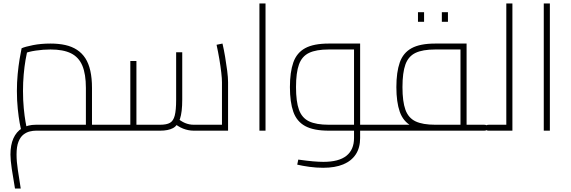

<svg xmlns="http://www.w3.org/2000/svg" viewBox="-20 -750 3276 1102"><path d="M508 0V-34H608V0ZM66 332Q55 270 47.5 219Q40 168 40 137Q40 82 57 44Q74 6 106.5 -14Q139 -34 186 -34Q209 -34 245.5 -34Q282 -34 326 -34Q370 -34 414.5 -34Q459 -34 498 -34L473 -10V-245Q473 -325 452.5 -373.5Q432 -422 387.5 -444Q343 -466 270 -466Q228 -466 184.5 -459.5Q141 -453 118 -442L138 -465Q133 -443 126.5 -405.5Q120 -368 116 -322Q112 -276 112 -228Q112 -174 116.5 -128Q121 -82 126.5 -51Q132 -20 135 -11L102 0Q99 -11 93 -44Q87 -77 82 -125Q77 -173 77 -228Q77 -278 81.5 -325Q86 -372 92.5 -411Q99 -450 104 -473Q124 -482 169.5 -491Q215 -500 270 -500Q317 -500 355 -491.5Q393 -483 422 -464Q451 -445 470 -415.5Q489 -386 498.5 -343.5Q508 -301 508 -245V0Q469 0 423 0Q377 0 331.5 0Q286 0 248 0Q210 0 186 0Q170 0 151 4.5Q132 9 114.5 22.5Q97 36 86 63.5Q75 91 75 137Q75 177 82.5 226Q90 275 99 332ZM608 0V-34Q615 -34 619 -32.5Q623 -31 625 -28.5Q627 -26 627.5 -23Q628 -20 628 -17Q628 -13 627.5 -10Q627 -7 625 -4.5Q623 -2 619 -1Q615 0 608 0Z M1092 0Q1061 0 1030.5 -12Q1000 -24 970 -51L993 -76Q1018 -54 1042 -44Q1066 -34 1092 -34H1279L1254 -10V-278Q1254 -299 1250 -334Q1246 -369 1239 -410.5Q1232 -452 1223 -493L1257 -500Q1265 -466 1272 -424.5Q1279 -383 1284 -344Q1289 -305 1289 -278V0ZM608 0V-34H743L728 -20V-400H763V0ZM763 0V-34H899Q936 -34 955.5 -45Q975 -56 983 -87Q991 -118 991 -178V-450H1026V-178Q1026 -106 1013 -67.5Q1000 -29 972.5 -14.5Q945 0 899 0ZM608 0Q601 0 597 -1Q593 -2 591 -4.5Q589 -7 588.5 -10Q588 -13 588 -17Q588 -22 589.5 -25.5Q591 -29 595 -31.5Q599 -34 608 -34Z M1469 0V-730H1504V0Z M2047 0V-34H2147V0ZM1835 213Q1795 213 1755.5 207.5Q1716 202 1686 195L1692 166Q1742 173 1776.5 176Q1811 179 1836 179Q1925 179 1968.5 144Q2012 109 2012 42V-480L2027 -466H1867Q1795 -466 1754 -446.5Q1713 -427 1696 -380Q1679 -333 1679 -250Q1679 -167 1696 -120Q1713 -73 1754 -53.5Q1795 -34 1867 -34H2012V0H1867Q1780 0 1731.5 -26.5Q1683 -53 1663.5 -108.5Q1644 -164 1644 -250Q1644 -336 1663.5 -391.5Q1683 -447 1731.5 -473.5Q1780 -500 1867 -500H2047V42Q2047 98 2022 136Q1997 174 1950 193.5Q1903 213 1835 213ZM2147 0V-34Q2154 -34 2158 -32.5Q2162 -31 2164 -28.5Q2166 -26 2166.5 -23Q2167 -20 2167 -17Q2167 -13 2166.5 -10Q2166 -7 2164 -4.5Q2162 -2 2158 -1Q2154 0 2147 0Z M2658 0V-34H2758V0ZM2147 0V-34H2648L2623 -10V-480L2638 -466H2478Q2406 -466 2365 -446.5Q2324 -427 2307 -380Q2290 -333 2290 -250Q2290 -167 2307 -120Q2324 -73 2365 -53.5Q2406 -34 2478 -34V0Q2391 0 2342.5 -26.5Q2294 -53 2274.5 -108.5Q2255 -164 2255 -250Q2255 -336 2274.5 -391.5Q2294 -447 2342.5 -473.5Q2391 -500 2478 -500H2658V0ZM2147 0Q2140 0 2136 -1.5Q2132 -3 2130 -5Q2128 -7 2127.5 -10Q2127 -13 2127 -17Q2127 -22 2128.5 -25.5Q2130 -29 2134 -31.5Q2138 -34 2147 -34ZM2758 0V-34Q2765 -34 2769 -32.5Q2773 -31 2775 -28.5Q2777 -26 2777.5 -23Q2778 -20 2778 -17Q2778 -13 2777.5 -10Q2777 -7 2775 -5Q2773 -3 2769 -1.5Q2765 0 2758 0ZM2379 -625V-680H2414V-625ZM2516 -625V-680H2551V-625Z M2886 0V-730H2921V0ZM2786 0V-34H2886V0ZM2786 0Q2779 0 2775 -1.5Q2771 -3 2769 -5Q2767 -7 2766.5 -10Q2766 -13 2766 -17Q2766 -22 2767.5 -25.5Q2769 -29 2773 -31.5Q2777 -34 2786 -34Z M3101 0V-730H3136V0Z"/></svg>

Font: Cairo Play ExtraLight
Style: Regular
Weight: 250
Version: Version 3.119